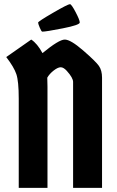

<svg xmlns="http://www.w3.org/2000/svg" viewBox="-20 -902 560 922"><path d="M207 -529 208 -486V0H70V-428Q70 -512 58.5 -546Q47 -580 10 -628L130 -712Q159 -693 184 -647Q263 -712 291 -712Q319 -712 379.5 -659.5Q440 -607 455 -585.5Q470 -564 470 -529V0H331V-509Q331 -518 323.5 -531.5Q316 -545 300.5 -562Q285 -579 271.5 -579Q258 -579 238 -563.5Q218 -548 207 -529ZM183 -750Q179 -750 171 -769Q163 -788 163 -793.5Q163 -799 234.5 -840.5Q306 -882 316 -882Q323 -882 343 -844Q363 -806 363 -794Q363 -782 282 -766Q201 -750 183 -750Z"/></svg>

Font: Germania One
Style: Regular
Weight: 400
Designer: John Vargas Beltran
Foundry: John Vargas Beltran
Version: Version 1.001